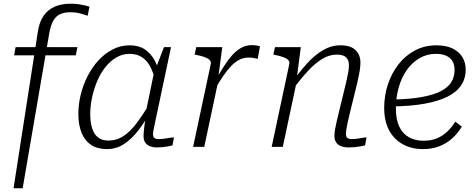

<svg xmlns="http://www.w3.org/2000/svg" viewBox="-20 -791 2562 1034"><path d="M64 -537H397L388 -493H56ZM358 -725Q326 -725 303.5 -714.5Q281 -704 267.5 -680.5Q254 -657 246 -616L102 223H53L184 -621Q192 -674 215.5 -707Q239 -740 275.5 -755.5Q312 -771 359 -771Q385 -771 405 -768Q425 -765 439.5 -761.5Q454 -758 462 -755L452 -706Q439 -711 414 -718Q389 -725 358 -725Z M843 -376 819 -342Q809 -392 791.5 -427.5Q774 -463 746 -482Q718 -501 678 -501Q639 -501 605.5 -481Q572 -461 546 -427.5Q520 -394 502.5 -352Q485 -310 475.5 -264.5Q466 -219 466 -177Q466 -131 476.5 -99Q487 -67 508.5 -50.5Q530 -34 564 -34Q608 -34 644 -57.5Q680 -81 714 -125.5Q748 -170 785 -232L795 -201Q763 -138 726 -90Q689 -42 647.5 -15Q606 12 556 12Q504 12 470 -11Q436 -34 419 -76.5Q402 -119 402 -178Q402 -228 414.5 -280Q427 -332 451 -379.5Q475 -427 509 -464.5Q543 -502 586 -524.5Q629 -547 679 -547Q727 -547 760 -525Q793 -503 813.5 -464.5Q834 -426 843 -376ZM901 -537 829 -197Q821 -160 815.5 -134Q810 -108 807 -92Q804 -76 804 -68Q804 -54 811.5 -48Q819 -42 834 -42Q858 -42 880 -46.5Q902 -51 917 -51L909 -8Q898 -5 884 -2.5Q870 0 855 1.5Q840 3 825 3Q804 3 787.5 -3.5Q771 -10 762 -23.5Q753 -37 753 -58Q753 -72 756.5 -103Q760 -134 765 -169L762 -171L810 -403L815 -412L863 -537Z M1020 0H1080L1159 -372L1155 -370L1177 -537H1037L1028 -497L1039 -495Q1064 -490 1082 -483.5Q1100 -477 1109 -468Q1118 -459 1115 -446ZM1380 -542Q1377 -543 1365 -545.5Q1353 -548 1336 -548Q1304 -548 1276.5 -532Q1249 -516 1225 -487.5Q1201 -459 1177 -420Q1153 -381 1126 -335L1138 -311Q1160 -349 1181 -380Q1202 -411 1223 -433.5Q1244 -456 1267.5 -468.5Q1291 -481 1319 -481Q1335 -481 1346.5 -478.5Q1358 -476 1368 -474Z M1443 0H1503L1581 -367L1579 -376L1600 -537H1461L1452 -497L1462 -495Q1487 -490 1505 -483.5Q1523 -477 1532 -468Q1541 -459 1538 -446ZM1864 -182 1905 -349Q1912 -380 1916.5 -406Q1921 -432 1921 -454Q1921 -496 1894.5 -521.5Q1868 -547 1814 -547Q1764 -547 1719 -520.5Q1674 -494 1632 -447.5Q1590 -401 1548 -340L1559 -312Q1602 -370 1641 -411.5Q1680 -453 1717.5 -475Q1755 -497 1793 -497Q1829 -497 1844 -482Q1859 -467 1859 -442Q1859 -422 1855.5 -401.5Q1852 -381 1845 -351L1808 -199Q1799 -162 1793 -136.5Q1787 -111 1784 -92.5Q1781 -74 1781 -59Q1781 -38 1790.5 -24Q1800 -10 1817.5 -3.5Q1835 3 1857 3Q1874 3 1889.5 1.5Q1905 0 1919.5 -2.5Q1934 -5 1946 -8L1954 -51Q1944 -51 1931 -48.5Q1918 -46 1903.5 -44Q1889 -42 1873 -42Q1858 -42 1850.5 -48.5Q1843 -55 1843 -69Q1843 -78 1845 -93Q1847 -108 1852 -130Q1857 -152 1864 -182Z M2259 12Q2197 12 2149.5 -14Q2102 -40 2075.5 -89.5Q2049 -139 2049 -210Q2049 -276 2069 -336.5Q2089 -397 2126 -444.5Q2163 -492 2215 -519.5Q2267 -547 2330 -547Q2382 -547 2417 -530Q2452 -513 2470 -483.5Q2488 -454 2488 -416Q2488 -368 2463 -331Q2438 -294 2388 -269.5Q2338 -245 2264 -232Q2190 -219 2092 -218L2097 -255Q2189 -257 2252 -268.5Q2315 -280 2354 -300Q2393 -320 2410.5 -348.5Q2428 -377 2428 -415Q2428 -443 2416.5 -462Q2405 -481 2382.5 -491Q2360 -501 2328 -501Q2279 -501 2239 -477.5Q2199 -454 2170.5 -413.5Q2142 -373 2127 -319.5Q2112 -266 2112 -206Q2112 -147 2130.5 -108.5Q2149 -70 2183 -51.5Q2217 -33 2261 -33Q2304 -33 2335.5 -47Q2367 -61 2390.5 -84Q2414 -107 2432 -136L2467 -109Q2447 -75 2416.5 -47Q2386 -19 2346.5 -3.5Q2307 12 2259 12Z"/></svg>

Font: Roboto Serif 20pt ExtraLight
Style: Italic
Weight: 250
Italic angle: -10°
Version: Version 1.007